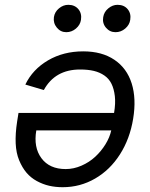

<svg xmlns="http://www.w3.org/2000/svg" viewBox="-20 -770 624 797"><path d="M325.3 -556.8Q403.1 -556.8 454.9 -521.8Q506.7 -486.9 526.6 -423.7Q546.5 -360.4 532.7 -277Q519.2 -193.9 478 -129.3Q436.8 -64.6 374.8 -28.8Q312.9 7.1 240.1 7.1Q210.6 7.1 184.1 1.1Q157.7 -5 132.8 -18.5Q108 -32 90 -53.1Q72.1 -74.2 59.5 -104.6Q46.9 -134.9 45.1 -174.9Q43.3 -214.8 51.1 -265.6L56.8 -301.1H453.5Q460.2 -340.9 456.7 -371.1Q453.1 -401.3 442.8 -422.2Q432.5 -443.2 413.4 -456.5Q394.2 -469.8 369.5 -475.7Q344.8 -481.5 312.5 -481.5Q208.5 -481.5 161.9 -396.3L85.2 -419Q115.4 -481.9 179.3 -519.4Q243.3 -556.8 325.3 -556.8ZM441.8 -228.7H130.7Q118.6 -158.4 152 -113.3Q185.4 -68.2 252.8 -68.2Q285.9 -68.2 318.4 -82.4Q350.9 -96.6 375.5 -119.5Q400.2 -142.4 417.8 -171Q435.4 -199.6 441.8 -228.7ZM459.5 -636.4Q435.7 -636.4 419.9 -655Q404.1 -673.7 408.4 -698.9Q411.9 -720.9 429.7 -735.4Q447.4 -750 468 -750Q494.7 -750 509.8 -732.1Q524.9 -714.1 520.6 -687.5Q517.4 -666.5 499.8 -651.5Q482.2 -636.4 459.5 -636.4ZM255 -636.4Q231.5 -636.4 215.9 -655.4Q200.3 -674.4 203.8 -698.9Q207 -720.5 224.8 -735.3Q242.5 -750 263.5 -750Q290.1 -750 305.2 -732.1Q320.3 -714.1 316.1 -687.5Q312.9 -666.5 295.3 -651.5Q277.7 -636.4 255 -636.4Z"/></svg>

Font: Karasuma Gothic
Style: Italic
Weight: 400
Italic angle: -9.39999°
Designer: Rasmus Andersson / Ryoko Nishizuka
Foundry: Genbu
Version: Version 1.00